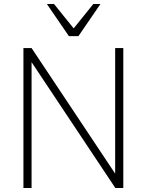

<svg xmlns="http://www.w3.org/2000/svg" viewBox="-20 -947 740 967"><path d="M98 0V-705H139L573 -53H560V-705H601V0H561L127 -652H139V0ZM327 -765 216 -927H252L351 -804L450 -927H486L375 -765Z"/></svg>

Font: Nunito Sans 10pt SemiCondensed ExtraLight
Style: Regular
Weight: 250
Width: 4
Designer: Vernon Adams
Foundry: Vernon Adams
Version: Version 3.101;gftools[0.9.27]